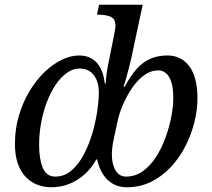

<svg xmlns="http://www.w3.org/2000/svg" viewBox="-20 -780 896 810"><path d="M197 10Q165 10 137 -1Q109 -12 88 -34Q67 -56 55 -90.5Q43 -125 43 -173Q43 -235 59.5 -291.5Q76 -348 104 -394.5Q132 -441 167 -475Q202 -509 240 -527.5Q278 -546 314 -546Q345 -546 367.5 -532.5Q390 -519 404 -492.5Q418 -466 422 -428H426Q427 -449 430 -470.5Q433 -492 436.5 -508.5Q440 -525 441 -531L460 -626Q463 -640 465 -652.5Q467 -665 467 -671Q467 -701 446.5 -709.5Q426 -718 397 -718H389L398 -760H582L534 -535Q530 -517 524 -494Q518 -471 512 -449.5Q506 -428 501 -414H506Q530 -459 555.5 -488Q581 -517 613 -531.5Q645 -546 686 -546Q745 -546 779 -500Q813 -454 813 -365Q813 -316 800 -264Q787 -212 762 -163Q737 -114 700.5 -75Q664 -36 617.5 -13Q571 10 515 10Q481 10 455.5 -5Q430 -20 413.5 -46.5Q397 -73 390 -107H386Q367 -72 338 -45.5Q309 -19 273 -4.5Q237 10 197 10ZM213 -35Q252 -35 282 -61Q312 -87 334 -129Q356 -171 370 -219.5Q384 -268 390.5 -313Q397 -358 397 -389Q397 -421 387 -444Q377 -467 359 -479Q341 -491 316 -491Q288 -491 262 -472.5Q236 -454 214.5 -422Q193 -390 177.5 -349Q162 -308 153.5 -261.5Q145 -215 145 -169Q145 -109 160.5 -72Q176 -35 213 -35ZM511 -35Q551 -35 583 -58Q615 -81 639 -119Q663 -157 679 -201.5Q695 -246 703 -289Q711 -332 711 -366Q711 -409 702.5 -434.5Q694 -460 680 -471.5Q666 -483 648 -483Q616 -483 588 -462.5Q560 -442 537.5 -409Q515 -376 499 -339Q483 -302 476 -269L460 -194Q456 -176 454 -159.5Q452 -143 452 -129Q452 -100 459.5 -78.5Q467 -57 480 -46Q493 -35 511 -35Z"/></svg>

Font: Noto Serif
Style: Italic
Weight: 400
Italic angle: -12°
Designer: Monotype Design Team
Foundry: Monotype Imaging Inc.
Version: Version 2.013